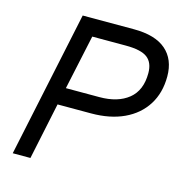

<svg xmlns="http://www.w3.org/2000/svg" viewBox="-105 -806 857 902"><g transform="rotate(15 323.0 -355.0)"><path d="M37 0 187 -710H436Q540 -710 592.5 -664.5Q645 -619 645 -536Q645 -456 608 -397.5Q571 -339 503.5 -307.5Q436 -276 344 -276H181L123 0ZM199 -360H362Q451 -360 503 -402Q555 -444 555 -528Q555 -579 524.5 -602.5Q494 -626 419 -626H256Z"/></g></svg>

Font: Geist Regular
Style: Italic
Weight: 400
Italic angle: -12°
Designer: Basement.studio, Andrés Briganti, Mateo Zaragoza
Foundry: Basement.studio, Vercel, Andrés Briganti, Guido Ferreyra, Mateo Zaragoza
Version: Version 1.500; ttfautohint (v1.8.4.7-5d5b)